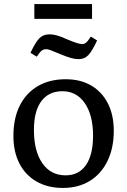

<svg xmlns="http://www.w3.org/2000/svg" viewBox="-20 -911 626 945"><path d="M289 14Q215 14 160 -17.5Q105 -49 75.5 -106.5Q46 -164 46 -242Q46 -328 77 -390.5Q108 -453 166 -487Q224 -521 303 -521Q376 -521 429 -490Q482 -459 511 -402Q540 -345 540 -267Q540 -182 509 -118.5Q478 -55 422 -20.5Q366 14 289 14ZM303 -48Q368 -48 403 -98.5Q438 -149 438 -243Q438 -344 397.5 -403Q357 -462 287 -462Q220 -462 183.5 -413Q147 -364 147 -272Q147 -167 188.5 -107.5Q230 -48 303 -48ZM149 -818V-891H433V-818ZM368 -620Q349 -620 329.5 -625.5Q310 -631 278 -644Q243 -659 229 -664Q215 -669 208 -669Q195 -669 185.5 -662Q176 -655 161 -632L130 -651Q155 -704 174 -723Q193 -742 223 -742Q240 -742 259 -737Q278 -732 309 -718Q366 -694 383 -694Q395 -694 404 -701.5Q413 -709 427 -731L458 -712Q433 -658 414 -639Q395 -620 368 -620Z"/></svg>

Font: Text Regular
Style: Regular
Weight: 400
Designer: Latin by Veronika Burian and Jose Scaglione. Greek by Irene Vlachou. Cyrillic by Vera Evstafieva.
Foundry: TypeTogether
Version: Version 3.002